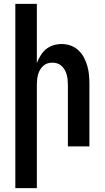

<svg xmlns="http://www.w3.org/2000/svg" viewBox="-20 -755 540 990"><path d="M59 215V-735H170V-430Q178 -450 189.5 -469Q201 -488 217.5 -501.5Q234 -515 255 -521.5Q276 -528 298 -528Q322 -528 344.5 -520Q367 -512 384.5 -495.5Q402 -479 413 -458Q424 -437 430.5 -414Q437 -391 439 -367.5Q441 -344 441 -320V0H330V-320Q330 -333 328.5 -346Q327 -359 323.5 -371.5Q320 -384 313.5 -395Q307 -406 297.5 -415Q288 -424 275.5 -428Q263 -432 250 -432Q237 -432 224.5 -428Q212 -424 202.5 -415Q193 -406 186.5 -395Q180 -384 176.5 -371.5Q173 -359 171.5 -346Q170 -333 170 -320V215Z"/></svg>

Font: Iosevka
Style: Bold
Weight: 700
Monospace: yes
Designer: Belleve Invis
Foundry: Belleve Invis
Version: Version 32.5.0; ttfautohint (v1.8.4)